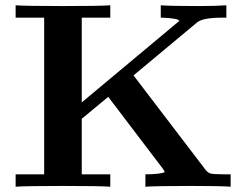

<svg xmlns="http://www.w3.org/2000/svg" viewBox="-20 -706 941 726"><path d="M39.1 0V-46.9H147V-639.2H39.1V-686Q77.1 -683.1 218 -683.1Q358.9 -683.1 397 -686V-639.2H289.1V-318.8L659.2 -627.9Q655.3 -628.9 654.8 -629.9Q654.8 -631.8 646 -633.8Q621.1 -638.7 587.9 -639.2V-686Q624 -683.1 733.9 -683.1Q795.9 -683.1 835.9 -686V-639.2H818.8Q747.1 -639.2 725.1 -621.1L484.9 -420.9L754.9 -66.9Q764.6 -53.7 774.9 -50.3Q785.2 -46.9 823.2 -46.9H852.1V0Q814.9 -2.9 706.1 -2.9Q571.3 -2.9 529.8 0V-46.9Q585 -46.9 603 -55.2Q598.1 -66.4 595.2 -68.8L389.2 -339.8L289.1 -256.8V-46.9H397V0Q358.9 -2.9 218 -2.9Q77.1 -2.9 39.1 0Z"/></svg>

Font: CMU Serif
Style: Bold
Weight: 700
Version: Version 0.7.0